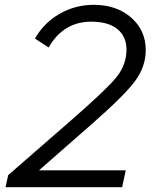

<svg xmlns="http://www.w3.org/2000/svg" viewBox="-20 -777 643 797"><path d="M3 0 14 -50 270 -273Q424 -407 464.5 -458Q505 -509 505 -571Q505 -626 467 -656.5Q429 -687 359 -687Q243 -687 182 -580L125 -617Q163 -683 228 -720Q293 -757 369 -757Q464 -757 524.5 -704Q585 -651 585 -569Q585 -501 541 -441Q497 -381 361 -262L142 -70H502L487 0Z"/></svg>

Font: Plus Jakarta Display Light
Style: Italic
Weight: 300
Italic angle: -12°
Designer: Gumpita Rahayu
Foundry: Tokotype Studio
Version: Version 1.000;hotconv 1.0.109;makeotfexe 2.5.65596